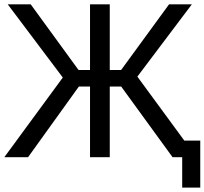

<svg xmlns="http://www.w3.org/2000/svg" viewBox="-30 -731 951 893"><path d="M388.7 0H480.5V-710.9H388.7ZM772.5 0H883.8L588.9 -401.9L509.8 -361.3ZM100.6 0 360.4 -361.3 285.2 -401.9 -9.8 0ZM434.6 -405.3H335.4L112.8 -710.9H5.9L293.5 -328.6H434.6ZM434.6 -405.3V-328.6H574.2L862.3 -710.9H756.3L533.2 -405.3ZM772.5 0H817.4V141.6H901.4V-77.1H772.5Z"/></svg>

Font: Roboto Flex
Style: Regular
Weight: 400
Designer: Berlow after Robertson
Foundry: Google
Version: Version 3.200;gftools[0.9.32]